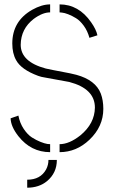

<svg xmlns="http://www.w3.org/2000/svg" viewBox="-20 -704 529 892"><path d="M106.4 168V130.9Q168 130.9 194.3 83Q205.1 62.5 205.1 39.1H244.1Q244.1 99.6 198.2 137.7Q161.1 168 106.4 168ZM29.3 -154.3 65.4 -167Q72.3 -131.8 90.3 -105Q108.4 -78.1 128.4 -65.4Q148.4 -52.7 168 -44.9Q187.5 -37.1 200.2 -35.2L212.9 -34.2V2.9Q124 2.9 65.4 -71.3Q30.3 -116.2 29.3 -154.3ZM37.1 -502Q37.1 -605.5 128.9 -658.2Q173.8 -683.6 212.9 -683.6V-646.5Q177.7 -646.5 136.7 -616.2Q77.1 -570.3 76.2 -496.1Q76.2 -417 192.4 -385.7Q203.1 -382.8 305.7 -363.3Q323.2 -359.4 335 -356.4Q423.8 -332 448.2 -269.5Q460 -238.3 460 -198.2Q460 -116.2 395.5 -54.7Q335 2.9 256.8 2.9V-34.2Q301.8 -34.2 353.5 -75.2Q419.9 -129.9 420.9 -204.1Q420.9 -292 301.8 -323.2Q291 -325.2 194.3 -342.8Q168.9 -346.7 157.2 -351.6Q78.1 -380.9 54.7 -424.8Q37.1 -456.1 37.1 -502ZM256.8 -646.5V-683.6Q345.7 -683.6 403.3 -600.6Q426.8 -567.4 432.6 -540L395.5 -528.3Q386.7 -560.5 369.1 -584.5Q351.6 -608.4 333 -619.6Q314.5 -630.9 296.9 -637.7Q279.3 -644.5 267.6 -645.5Z"/></svg>

Font: Post No Bills Colombo Light
Style: Regular
Weight: 300
Designer: Kosala Senevirathne, Siva Puranthara, Lasantha Premarathna, Tharique Azeez
Foundry: Mooniak
Version: Version 1.220 ; ttfautohint (v1.6)